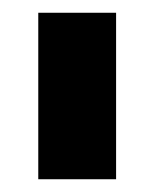

<svg xmlns="http://www.w3.org/2000/svg" viewBox="-20 -701 242 301"><path d="M162 -420H40V-681H162Z"/></svg>

Font: Hind Colombo
Style: Bold
Weight: 700
Designer: Jyotish Sonowal, Aditi Pimprikar
Foundry: Indian Type Foundry
Version: Version 1.000;PS 1.0;hotconv 1.0.86;makeotf.lib2.5.63406; tt